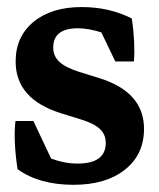

<svg xmlns="http://www.w3.org/2000/svg" viewBox="-20 -511 447 539"><path d="M186.5 7.8Q89.8 7.8 29.3 -36.1Q17.1 -115.7 23.4 -171.4H73.7L123.5 -65.9Q161.1 -51.8 197.8 -51.8Q276.9 -51.8 276.9 -109.9Q276.9 -133.3 260.7 -148.7Q244.6 -164.1 208.5 -175.3L151.9 -192.9Q23.9 -232.4 23.9 -338.4Q23.9 -408.2 74.2 -449.7Q124.5 -491.2 209.5 -491.2Q287.1 -491.2 350.1 -459Q359.9 -392.6 356 -338.4H303.7L264.6 -419.9Q229 -431.6 198.2 -431.6Q129.4 -431.6 129.4 -377.4Q129.4 -353.5 146.7 -337.4Q164.1 -321.3 202.6 -309.1L259.3 -291.5Q384.3 -252.4 384.3 -149.4Q384.3 -77.1 330.8 -34.7Q277.3 7.8 186.5 7.8Z"/></svg>

Font: Markazi Text
Style: Bold
Weight: 700
Designer: Borna Izadpanah (Arabic designer), Fiona Ross (Arabic design director) and Florian Runge (Latin designer)
Foundry: Borna Izadpanah and Florian Runge
Version: Version 1.001; ttfautohint (v1.8.3)